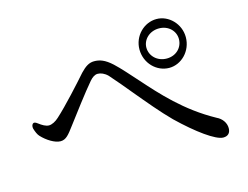

<svg xmlns="http://www.w3.org/2000/svg" viewBox="-88 -832 1177 912"><g transform="rotate(-15 500.0 -376.0)"><path d="M629 -570C629 -502 682 -449 744 -449C804 -449 857 -502 857 -570C857 -636 804 -689 744 -689C682 -689 629 -636 629 -570ZM44 -338C49 -321 56 -305 64 -297C89 -270 127 -246 155 -246C182 -246 197 -266 224 -302C258 -347 329 -442 367 -486C380 -501 393 -510 407 -510C422 -510 440 -503 456 -487C488 -451 517 -416 545 -382C596 -321 647 -259 697 -209C785 -124 869 -63 906 -63C931 -63 942 -78 942 -100C942 -126 925 -150 899 -162C757 -240 665 -344 591 -427C555 -467 523 -504 493 -532C458 -564 433 -572 406 -572C381 -572 362 -559 338 -534C303 -494 220 -402 170 -357C155 -343 136 -333 121 -333C106 -333 89 -343 72 -356C62 -364 54 -366 49 -361C44 -356 42 -348 44 -338ZM663 -570C663 -609 697 -643 744 -643C790 -643 823 -610 823 -570C823 -528 790 -495 744 -495C697 -495 663 -529 663 -570Z"/></g></svg>

Font: 寒蝉锦书宋 Text
Style: Regular
Weight: 400
Designer: 寒蝉锦书宋{Warren} 思源宋体{Ryoko NISHIZUKA 西塚涼子 (kana & ideographs); Frank Grießhammer (Latin, Greek & Cyrillic); Wenlong ZHANG 
Foundry: Adobe & ChillType
Version: Version 2.000;Glyphs 3.1.1 (3135)